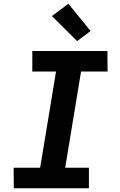

<svg xmlns="http://www.w3.org/2000/svg" viewBox="-20 -1008 640 1028"><path d="M456 0H54L53 -110H195L280 -625H153V-735H555L556 -625H414L329 -110H456ZM393 -788 258 -922 346 -988 465 -842Z"/></svg>

Font: Iosevka XBd Ex Obl
Style: Regular
Weight: 800
Width: 7
Italic angle: -9°
Monospace: yes
Designer: Belleve Invis
Foundry: Belleve Invis
Version: Version 32.5.0; ttfautohint (v1.8.4)